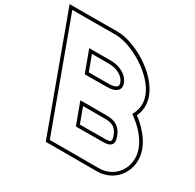

<svg xmlns="http://www.w3.org/2000/svg" viewBox="-477 -1018 1339 1316"><g transform="rotate(30 193.0 -360.0)"><path d="M459 -371.9C530.2 -323.6 590.8 -256.8 615.3 -189C662.9 -60 578.3 66 444 65H144H59L27.6 -20L-221.8 -699L-253.1 -784H-168.1L90.5 -785C217.5 -785 424.5 -663 473.7 -527C494.9 -469.4 486 -415.2 459 -371.9ZM41.5 -444.3 215.9 -445C287.9 -445 323.1 -477 303.7 -527C284.5 -579 224.6 -614 153.2 -615H-21.8ZM104.3 -275 167.6 -104 381.3 -105C447.3 -105 467.3 -132 445.3 -189C423.9 -247 385 -274 318.6 -275H281.8C280.7 -275 279.7 -275 278.6 -275ZM491.6 -379.5C513.6 -426.5 517.7 -479.9 497.1 -535.6C443.3 -684.7 228.6 -810 90.4 -810L-168.1 -809H-289L-245.2 -690.4L4.2 -11.3L41.5 90H443.9C471.4 90.2 497.8 85.5 521.5 76.8C627.3 37.8 681.9 -80.6 638.8 -197.6C614 -266.2 556.5 -331.3 491.6 -379.5ZM58.8 -469.4 14.1 -590H153C217.1 -589.1 265.7 -557.6 280.3 -518.1C283.1 -511 283.9 -505.9 283.9 -501.6C284.1 -488.5 272.4 -470 215.8 -470ZM140.2 -250H278.5C279.6 -250 280.9 -250 281.8 -250H318.4C376.3 -249.1 403.7 -229.6 421.9 -180.2C427 -166.9 428.9 -157.3 428.9 -150.9C428.9 -140.2 427.5 -130 381.2 -130L185 -129.1Z"/></g></svg>

Font: Nordica Plus
Style: NordicaClassicBkOpOblOl
Weight: 900
Version: Version 1.01